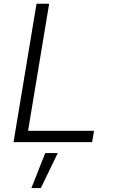

<svg xmlns="http://www.w3.org/2000/svg" viewBox="-20 -747 602 1009"><path d="M51.1 0 171.9 -727.3H238.3L127.5 -59.7H474.1L464.1 0ZM144.9 241.5 217.7 57.5H283.4L194.6 241.5Z"/></svg>

Font: Karasuma Gothic
Style: Light Italic
Weight: 300
Italic angle: 9.39998°
Designer: Rasmus Andersson / Ryoko Nishizuka
Foundry: rsms
Version: Version 1.00